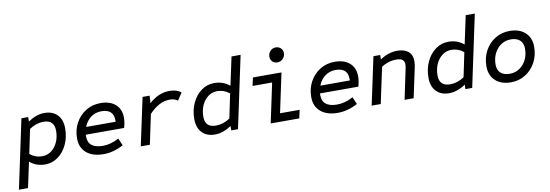

<svg xmlns="http://www.w3.org/2000/svg" viewBox="-80 -1193 5365 1873"><g transform="rotate(-10 2602.0 -256.0)"><path d="M-16 210 129 -472H196L195 -428Q278 -484 358 -484Q439 -484 485.5 -436Q532 -388 532 -302Q532 -213 498.5 -142Q465 -71 408 -29.5Q351 12 280 12Q193 12 128 -42L74 210ZM265 -72Q316 -72 355.5 -101Q395 -130 418 -180.5Q441 -231 441 -294Q441 -401 334 -401Q261 -401 194 -355L144 -116Q197 -72 265 -72Z M859 12Q751 12 690 -40Q629 -92 629 -184Q629 -269 666.5 -337Q704 -405 768 -444.5Q832 -484 913 -484Q1008 -484 1061.5 -436Q1115 -388 1115 -304Q1115 -281 1110.5 -254Q1106 -227 1099 -205H719V-187Q719 -69 867 -69Q944 -69 1025 -113L1056 -41Q958 12 859 12ZM736 -279H1028V-295Q1028 -404 908 -404Q849 -404 804 -371Q759 -338 736 -279Z M1228 0 1329 -472H1399L1394 -398Q1487 -484 1598 -484Q1670 -484 1711 -448L1663 -376Q1632 -400 1586 -400Q1478 -400 1380 -294L1318 0Z M1962 12Q1881 12 1834.5 -36.5Q1788 -85 1788 -171Q1788 -259 1821.5 -330Q1855 -401 1912 -442.5Q1969 -484 2040 -484Q2127 -484 2192 -430L2252 -710H2342L2191 0H2124L2125 -44Q2042 12 1962 12ZM1986 -72Q2059 -72 2126 -117L2176 -357Q2123 -401 2055 -401Q2004 -401 1964.5 -371.5Q1925 -342 1902 -292Q1879 -242 1879 -178Q1879 -72 1986 -72Z M2515 0 2598 -391H2404L2422 -472H2705L2622 -82H2816L2798 0ZM2684 -575Q2654 -575 2634.5 -594.5Q2615 -614 2615 -642Q2615 -676 2637 -699Q2659 -722 2691 -722Q2721 -722 2741 -703Q2761 -684 2761 -655Q2761 -622 2738.5 -598.5Q2716 -575 2684 -575Z M3179 12Q3071 12 3010 -40Q2949 -92 2949 -184Q2949 -269 2986.5 -337Q3024 -405 3088 -444.5Q3152 -484 3233 -484Q3328 -484 3381.5 -436Q3435 -388 3435 -304Q3435 -281 3430.5 -254Q3426 -227 3419 -205H3039V-187Q3039 -69 3187 -69Q3264 -69 3345 -113L3376 -41Q3278 12 3179 12ZM3056 -279H3348V-295Q3348 -404 3228 -404Q3169 -404 3124 -371Q3079 -338 3056 -279Z M3515 0 3616 -472H3683L3682 -428Q3765 -484 3852 -484Q3923 -484 3962 -451.5Q4001 -419 4001 -357Q4001 -342 3999 -327Q3997 -312 3995 -300L3931 0H3841L3903 -294Q3906 -306 3907.5 -317.5Q3909 -329 3909 -339Q3909 -371 3890 -386Q3871 -401 3829 -401Q3787 -401 3749.5 -389Q3712 -377 3681 -355L3605 0Z M4282 12Q4201 12 4154.5 -36.5Q4108 -85 4108 -171Q4108 -259 4141.5 -330Q4175 -401 4232 -442.5Q4289 -484 4360 -484Q4447 -484 4512 -430L4572 -710H4662L4511 0H4444L4445 -44Q4362 12 4282 12ZM4306 -72Q4379 -72 4446 -117L4496 -357Q4443 -401 4375 -401Q4324 -401 4284.5 -371.5Q4245 -342 4222 -292Q4199 -242 4199 -178Q4199 -72 4306 -72Z M4894 12Q4797 12 4740.5 -40.5Q4684 -93 4684 -182Q4684 -268 4721 -336.5Q4758 -405 4822 -444.5Q4886 -484 4966 -484Q5063 -484 5119.5 -432Q5176 -380 5176 -290Q5176 -205 5139 -136.5Q5102 -68 5038 -28Q4974 12 4894 12ZM4898 -72Q4951 -72 4993.5 -100.5Q5036 -129 5060.5 -177.5Q5085 -226 5085 -287Q5085 -342 5053.5 -371.5Q5022 -401 4962 -401Q4909 -401 4866.5 -372.5Q4824 -344 4799.5 -295Q4775 -246 4775 -185Q4775 -130 4806.5 -101Q4838 -72 4898 -72Z"/></g></svg>

Font: Sometype Mono Medium
Style: Italic
Weight: 500
Italic angle: -12°
Monospace: yes
Designer: Ryoichi Tsunekawa
Foundry: Dharma Type
Version: Version 1.000; ttfautohint (v1.8.3)